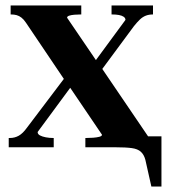

<svg xmlns="http://www.w3.org/2000/svg" viewBox="-20 -540 620 704"><path d="M523 0H293V-34H295Q308 -34 321.5 -35Q335 -36 344.5 -38.5Q354 -41 354 -46L228 -232L224 -236L75 -457Q67 -469 58.5 -475.5Q50 -482 41 -484.5Q32 -487 20 -487H19V-520H278V-487H276Q264 -487 252.5 -486Q241 -485 233.5 -482.5Q226 -480 226 -475L341 -306L345 -302L523 -40ZM12 0V-34H16Q34 -34 49 -42.5Q64 -51 79 -72L231 -273L261 -250L118 -56Q118 -48 126.5 -43.5Q135 -39 148 -36.5Q161 -34 176 -34H177V0ZM332 -256 312 -293 440 -467Q440 -474 433.5 -478.5Q427 -483 416 -485Q405 -487 391 -487H389V-520H541V-487Q526 -487 514.5 -482.5Q503 -478 493 -468.5Q483 -459 471 -444ZM389 0V-40H572V144H535L513 46Q508 27 496.5 16.5Q485 6 463 3Q441 0 403 0Z"/></svg>

Font: Roboto Serif 144pt SemiBold
Style: Regular
Weight: 600
Version: Version 1.008